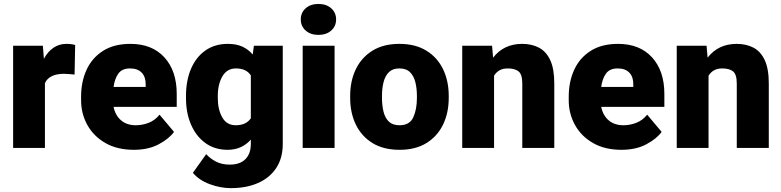

<svg xmlns="http://www.w3.org/2000/svg" viewBox="-20 -765 4041 993"><path d="M368.7 -532.2 365.7 -379.4Q356 -380.4 339.4 -381.8Q322.8 -383.3 311.5 -383.3Q234.4 -383.3 212.4 -335V0H47.9V-528.3H201.7L207 -460.9Q226.6 -497.6 256.1 -517.8Q285.6 -538.1 323.2 -538.1Q350.6 -538.1 368.7 -532.2Z M671.9 9.8Q585.9 9.8 524.9 -25.4Q463.9 -60.5 431.6 -118.9Q399.4 -177.2 399.4 -246.6V-265.1Q399.4 -342.3 427.7 -404.1Q456.1 -465.8 512.9 -502Q569.8 -538.1 654.3 -538.1Q766.6 -538.1 830.3 -468.3Q894 -398.4 894 -279.3V-212.4H567.4Q576.2 -168.5 606 -142.8Q635.7 -117.2 682.6 -117.2Q716.3 -117.2 749 -129.9Q781.7 -142.6 805.2 -171.9L879.9 -83Q855.5 -48.3 801.8 -19.3Q748 9.8 671.9 9.8ZM652.8 -411.1Q610.8 -411.1 591.8 -384Q572.8 -356.9 567.4 -315.4H733.4V-328.1Q733.9 -367.2 712.9 -389.2Q691.9 -411.1 652.8 -411.1Z M941.9 -257.8V-268.1Q941.9 -348.6 968 -409.4Q994.1 -470.2 1042.7 -504.2Q1091.3 -538.1 1158.2 -538.1Q1203.1 -538.1 1234.4 -523.4Q1265.6 -508.8 1287.1 -482.9L1293 -528.3H1442.4V-20.5Q1442.4 52.7 1408.7 103.8Q1375 154.8 1314.7 181.4Q1254.4 208 1173.8 208Q1120.6 208 1065.4 187.7Q1010.3 167.5 977.5 128.9L1046.4 32.2Q1066.4 54.7 1096.7 70.6Q1127 86.4 1168 86.4Q1221.2 86.4 1249.3 58.1Q1277.3 29.8 1277.3 -21.5V-43Q1255.4 -18.1 1225.6 -4.2Q1195.8 9.8 1157.2 9.8Q1090.8 9.8 1042.5 -25.1Q994.1 -60.1 968 -120.6Q941.9 -181.2 941.9 -257.8ZM1106.4 -268.1V-257.8Q1106.4 -198.7 1129.4 -158Q1152.3 -117.2 1199.2 -117.2Q1252.9 -117.2 1277.3 -153.3V-375Q1253.9 -411.1 1200.2 -411.1Q1154.3 -411.1 1130.4 -370.4Q1106.4 -329.6 1106.4 -268.1Z M1535.6 -664.6Q1535.6 -699.7 1561 -722.2Q1586.4 -744.6 1627 -744.6Q1667.5 -744.6 1692.9 -722.2Q1718.3 -699.7 1718.3 -664.6Q1718.3 -629.4 1692.9 -606.9Q1667.5 -584.5 1627 -584.5Q1586.4 -584.5 1561 -606.9Q1535.6 -629.4 1535.6 -664.6ZM1710.4 -528.3V0H1545.4V-528.3Z M1791 -258.8V-269Q1791 -346.2 1820.3 -407Q1849.6 -467.8 1906.2 -502.9Q1962.9 -538.1 2045.4 -538.1Q2128.4 -538.1 2185.3 -502.9Q2242.2 -467.8 2271.5 -407Q2300.8 -346.2 2300.8 -269V-258.8Q2300.8 -181.6 2271.5 -120.8Q2242.2 -60.1 2185.5 -25.1Q2128.9 9.8 2046.4 9.8Q1963.4 9.8 1906.5 -25.1Q1849.6 -60.1 1820.3 -120.8Q1791 -181.6 1791 -258.8ZM1955.6 -269V-258.8Q1955.6 -219.2 1963.6 -187Q1971.7 -154.8 1991.2 -136Q2010.7 -117.2 2046.4 -117.2Q2098.6 -117.2 2117.4 -158.2Q2136.2 -199.2 2136.2 -258.8V-269Q2136.2 -307.6 2128.2 -339.8Q2120.1 -372.1 2100.6 -391.6Q2081.1 -411.1 2045.4 -411.1Q2010.7 -411.1 1991.2 -391.6Q1971.7 -372.1 1963.6 -339.8Q1955.6 -307.6 1955.6 -269Z M2606.4 -411.1Q2580.6 -411.1 2563.2 -401.1Q2545.9 -391.1 2535.2 -373.5V0H2370.6V-528.3H2524.9L2530.3 -466.8Q2585.4 -538.1 2680.7 -538.1Q2730 -538.1 2767.3 -518.6Q2804.7 -499 2825.7 -454.1Q2846.7 -409.2 2846.7 -332.5V0H2681.2V-333Q2681.2 -380.9 2661.6 -396Q2642.1 -411.1 2606.4 -411.1Z M3193.8 9.8Q3107.9 9.8 3046.9 -25.4Q2985.8 -60.5 2953.6 -118.9Q2921.4 -177.2 2921.4 -246.6V-265.1Q2921.4 -342.3 2949.7 -404.1Q2978 -465.8 3034.9 -502Q3091.8 -538.1 3176.3 -538.1Q3288.6 -538.1 3352.3 -468.3Q3416 -398.4 3416 -279.3V-212.4H3089.4Q3098.1 -168.5 3127.9 -142.8Q3157.7 -117.2 3204.6 -117.2Q3238.3 -117.2 3271 -129.9Q3303.7 -142.6 3327.1 -171.9L3401.9 -83Q3377.4 -48.3 3323.7 -19.3Q3270 9.8 3193.8 9.8ZM3174.8 -411.1Q3132.8 -411.1 3113.8 -384Q3094.7 -356.9 3089.4 -315.4H3255.4V-328.1Q3255.9 -367.2 3234.9 -389.2Q3213.9 -411.1 3174.8 -411.1Z M3715.8 -411.1Q3689.9 -411.1 3672.6 -401.1Q3655.3 -391.1 3644.5 -373.5V0H3480V-528.3H3634.3L3639.6 -466.8Q3694.8 -538.1 3790 -538.1Q3839.4 -538.1 3876.7 -518.6Q3914.1 -499 3935.1 -454.1Q3956.1 -409.2 3956.1 -332.5V0H3790.5V-333Q3790.5 -380.9 3771 -396Q3751.5 -411.1 3715.8 -411.1Z"/></svg>

Font: Vazirmatn RD Black
Style: Regular
Weight: 900
Designer: Saber Rastikerdar
Foundry: Saber Rastikerdar
Version: Version 32.102